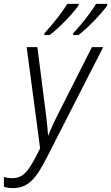

<svg xmlns="http://www.w3.org/2000/svg" viewBox="-37 -956 571 986"><path d="M339 -785 338 -776H366C415 -813 485 -887 514 -928V-936H456C433 -896 385 -835 339 -785ZM191 -785V-776H218C268 -814 338 -886 366 -928L367 -936H308C285 -896 237 -835 191 -785ZM29 10C111 10 151 -44 206 -152L493 -714H435L251 -350C236 -320 222 -288 210 -258C208 -286 205 -322 201 -353L155 -714H100L169 -194C111 -77 85 -41 25 -41C11 -41 -4 -43 -17 -47V3C-3 8 13 10 29 10Z"/></svg>

Font: Noto Sans Condensed Light
Style: Italic
Weight: 300
Width: 3
Italic angle: -12°
Designer: Monotype Design Team
Foundry: Monotype Imaging Inc.
Version: Version 2.013